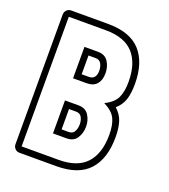

<svg xmlns="http://www.w3.org/2000/svg" viewBox="-132 -816 805 913"><g transform="rotate(20 270.0 -360.0)"><path d="M40 -688Q40 -701 49 -710.5Q58 -720 71 -720H258Q370 -720 423 -661.5Q476 -603 476 -494Q476 -449 466 -417Q456 -385 428 -360Q456 -335 466 -303Q476 -271 476 -226Q476 -117 423 -58.5Q370 0 258 0H71Q58 0 49 -9.5Q40 -19 40 -32ZM258 -173Q278 -173 286.5 -188.5Q295 -204 295 -225Q295 -245 286.5 -260.5Q278 -276 258 -276H222V-173ZM258 -452Q277 -452 286 -463.5Q295 -475 295 -495Q295 -516 286.5 -531.5Q278 -547 258 -547H222V-452ZM190 -420V-579H258Q294 -579 310.5 -553.5Q327 -528 327 -495Q327 -460 310 -440Q293 -420 258 -420ZM190 -141V-308H258Q294 -308 310.5 -282.5Q327 -257 327 -225Q327 -192 310.5 -166.5Q294 -141 258 -141ZM71 -32H258Q353 -32 398.5 -82Q444 -132 444 -226Q444 -276 429.5 -306.5Q415 -337 370 -360Q415 -382 429.5 -413.5Q444 -445 444 -494Q444 -588 398.5 -638Q353 -688 258 -688H71Z"/></g></svg>

Font: Lichte PostBus
Style: Regular
Weight: 400
Designer: Peter Wiegel
Version: Version 1.001